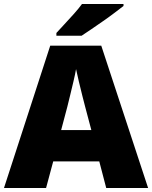

<svg xmlns="http://www.w3.org/2000/svg" viewBox="-20 -947 766 967"><path d="M515 0 480 -134H248L212 0H0L233 -717H490L726 0ZM409 -409Q404 -428 395 -463.5Q386 -499 377 -537Q368 -575 363 -599Q359 -575 350.5 -539Q342 -503 333.5 -468Q325 -433 319 -409L288 -292H440ZM602 -917Q584 -903 557 -882.5Q530 -862 499 -840.5Q468 -819 439.5 -799.5Q411 -780 391 -767H264V-781Q281 -800 305 -825.5Q329 -851 353 -878Q377 -905 393 -927H602Z"/></svg>

Font: Noto Sans Black
Style: Regular
Weight: 900
Designer: Monotype Design Team
Foundry: Monotype Imaging Inc.
Version: Version 2.007